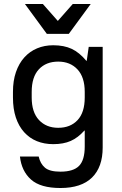

<svg xmlns="http://www.w3.org/2000/svg" viewBox="-20 -735 610 963"><path d="M247 -12Q202 -12 165 -27Q128 -42 101 -72Q74 -102 59.5 -145.5Q45 -189 45 -246V-274Q45 -330 60 -373.5Q75 -417 102 -447Q129 -477 166 -492.5Q203 -508 247 -508Q301 -508 339.5 -490Q378 -472 413 -430H415L425 -500H495V5Q495 103 441.5 155.5Q388 208 283 208Q183 208 135.5 165.5Q88 123 80 50H174Q182 86 205.5 106Q229 126 283 126Q348 126 376.5 97Q405 68 405 0V-80H403Q371 -44 334.5 -28Q298 -12 247 -12ZM272 -94Q333 -94 369 -132.5Q405 -171 405 -246V-274Q405 -348 368.5 -387Q332 -426 272 -426Q211 -426 175 -387.5Q139 -349 139 -274V-246Q139 -172 175.5 -133Q212 -94 272 -94ZM105 -715H195L270 -630L345 -715H435L325 -565H215Z"/></svg>

Font: PT Root UI Medium
Style: Regular
Weight: 500
Designer: Vitaly Kuzmin
Foundry: ParaType Ltd.
Version: Version 2.001G